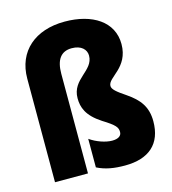

<svg xmlns="http://www.w3.org/2000/svg" viewBox="-114 -924 863 962"><g transform="rotate(-15 317.5 -443.5)"><path d="M556 -649C556 -765 453 -831 309 -831C156 -831 55 -745 55 -603V-66H226V-583C226 -655 253 -693 309 -693C359 -693 384 -666 384 -635C384 -556 273 -543 273 -443C273 -396 288 -350 362 -302C425 -263 435 -249 435 -225C435 -205 418 -193 386 -193C352 -193 306 -209 272 -233V-85C315 -63 361 -56 416 -56C541 -56 610 -117 610 -234C610 -310 575 -353 515 -394C469 -425 448 -442 448 -460C448 -505 556 -525 556 -649Z"/></g></svg>

Font: Noto Sans Malayalam UI Condensed Black
Style: Regular
Weight: 900
Width: 3
Designer: Jelle Bosma - Monotype Design Team
Foundry: Monotype Imaging Inc.
Version: Version 2.104